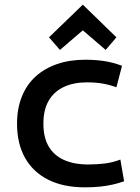

<svg xmlns="http://www.w3.org/2000/svg" viewBox="-20 -791 600 823"><path d="M344 12Q251 12 186 -21Q121 -54 87 -115Q53 -176 53 -261Q53 -325 73.5 -376.5Q94 -428 132.5 -463Q171 -498 225 -516.5Q279 -535 346 -535Q387 -535 425 -529.5Q463 -524 503 -509L479 -417Q448 -428 418.5 -433Q389 -438 353 -438Q295 -438 253 -418Q211 -398 188.5 -359Q166 -320 166 -261Q166 -202 188.5 -163.5Q211 -125 254 -105.5Q297 -86 359 -86Q393 -86 427.5 -90Q462 -94 496 -107L512 -14Q489 -6 463.5 0Q438 6 408 9Q378 12 344 12ZM237 -577 190 -631 335 -771 479 -631 433 -577 335 -661Z"/></svg>

Font: Ubuntu Sans Mono Medium
Style: Regular
Weight: 500
Monospace: yes
Designer: Dalton Maag Ltd
Foundry: Dalton Maag Ltd
Version: Version 1.006